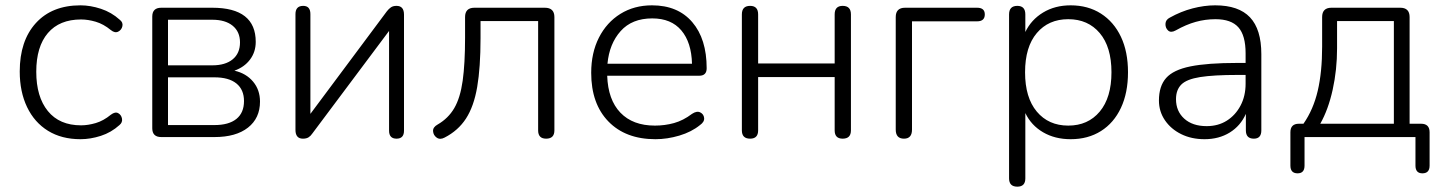

<svg xmlns="http://www.w3.org/2000/svg" viewBox="-20 -514 5412 720"><path d="M282 8Q211 8 160 -23.5Q109 -55 81.5 -112.5Q54 -170 54 -246Q54 -361 114.5 -427.5Q175 -494 282 -494Q319 -494 358.5 -481Q398 -468 429 -440Q442 -430 439 -416Q436 -402 423.5 -395.5Q411 -389 396 -401Q368 -424 339 -432.5Q310 -441 284 -441Q203 -441 159.5 -390Q116 -339 116 -245Q116 -151 159.5 -97.5Q203 -44 284 -44Q310 -44 339 -52.5Q368 -61 396 -84Q412 -96 423.5 -89.5Q435 -83 437.5 -69Q440 -55 428 -45Q397 -17 358 -4.5Q319 8 282 8Z M585 0Q551 0 551 -33V-452Q551 -485 585 -485H776Q939 -485 939 -357Q939 -319 917.5 -290.5Q896 -262 859 -249Q903 -239 929 -208Q955 -177 955 -133Q955 -71 910 -35.5Q865 0 784 0ZM610 -269H776Q825 -269 852.5 -291.5Q880 -314 880 -355Q880 -395 852.5 -417.5Q825 -440 776 -440H610ZM610 -45H784Q838 -45 866.5 -68Q895 -91 895 -135Q895 -178 866.5 -201Q838 -224 784 -224H610Z M1116 6Q1088 6 1088 -27V-461Q1088 -492 1117 -492Q1144 -492 1144 -461V-87L1431 -472Q1438 -481 1446 -486.5Q1454 -492 1467 -492Q1495 -492 1495 -459V-24Q1495 6 1467 6Q1439 6 1439 -24V-398L1151 -13Q1145 -4 1137 1Q1129 6 1116 6Z M2028 6Q1998 6 1998 -25V-435H1782V-371Q1782 -261 1769.5 -188Q1757 -115 1727.5 -69.5Q1698 -24 1647 2Q1630 11 1617.5 2Q1605 -7 1604 -22Q1603 -37 1621 -47Q1661 -70 1683.5 -108.5Q1706 -147 1715 -211Q1724 -275 1724 -373V-450Q1724 -485 1759 -485H2023Q2059 -485 2059 -450V-25Q2059 6 2028 6Z M2438 8Q2326 8 2261.5 -58.5Q2197 -125 2197 -241Q2197 -316 2226 -373Q2255 -430 2306.5 -462Q2358 -494 2425 -494Q2522 -494 2576 -431Q2630 -368 2630 -258Q2630 -230 2602 -230H2257Q2260 -140 2306.5 -91.5Q2353 -43 2436 -43Q2473 -43 2507.5 -52.5Q2542 -62 2575 -87Q2593 -99 2606 -92.5Q2619 -86 2620.5 -71.5Q2622 -57 2605 -45Q2573 -19 2527.5 -5.5Q2482 8 2438 8ZM2426 -445Q2350 -445 2307.5 -397.5Q2265 -350 2258 -275H2575Q2573 -355 2535 -400Q2497 -445 2426 -445Z M2793 6Q2762 6 2762 -25V-460Q2762 -492 2793 -492Q2823 -492 2823 -460V-276H3110V-460Q3110 -492 3140 -492Q3171 -492 3171 -460V-25Q3171 6 3140 6Q3110 6 3110 -25V-225H2823V-25Q2823 6 2793 6Z M3370 6Q3339 6 3339 -28V-450Q3339 -485 3374 -485H3644Q3673 -485 3673 -460Q3673 -434 3644 -434H3400V-28Q3400 6 3370 6Z M3795 186Q3764 186 3764 155V-460Q3764 -492 3795 -492Q3825 -492 3825 -460V-394Q3847 -440 3891.5 -467Q3936 -494 3995 -494Q4060 -494 4108.5 -463Q4157 -432 4183.5 -376Q4210 -320 4210 -243Q4210 -166 4183.5 -109.5Q4157 -53 4108.5 -22.5Q4060 8 3995 8Q3936 8 3891.5 -18Q3847 -44 3825 -90V155Q3825 186 3795 186ZM3986 -43Q4060 -43 4104 -95.5Q4148 -148 4148 -243Q4148 -338 4104 -390Q4060 -442 3986 -442Q3912 -442 3868 -390Q3824 -338 3824 -243Q3824 -148 3868 -95.5Q3912 -43 3986 -43Z M4497 8Q4448 8 4409.5 -11Q4371 -30 4348.5 -63Q4326 -96 4326 -137Q4326 -191 4353 -221.5Q4380 -252 4444 -265Q4508 -278 4620 -278H4651V-314Q4651 -381 4624 -411.5Q4597 -442 4538 -442Q4500 -442 4464 -432Q4428 -422 4389 -400Q4371 -390 4360.5 -399.5Q4350 -409 4350.5 -424.5Q4351 -440 4367 -448Q4408 -471 4452 -482.5Q4496 -494 4537 -494Q4625 -494 4667.5 -449Q4710 -404 4710 -311V-25Q4710 6 4682 6Q4652 6 4652 -25V-87Q4632 -42 4591.5 -17Q4551 8 4497 8ZM4505 -41Q4548 -41 4580.5 -61.5Q4613 -82 4632 -118Q4651 -154 4651 -200V-233H4621Q4531 -233 4480.5 -225Q4430 -217 4410 -197Q4390 -177 4390 -142Q4390 -97 4421 -69Q4452 -41 4505 -41Z M4846 136Q4819 136 4819 107V-18Q4819 -50 4851 -50H4868Q4905 -103 4921.5 -173.5Q4938 -244 4938 -339V-450Q4938 -485 4973 -485H5231Q5266 -485 5266 -450V-50H5309Q5341 -50 5341 -18V107Q5341 136 5314 136Q5288 136 5288 107V0H4872V107Q4872 136 4846 136ZM4931 -50H5207V-435H4994V-333Q4994 -252 4977.5 -177.5Q4961 -103 4931 -50Z"/></svg>

Font: Nunito Light
Style: Regular
Weight: 300
Designer: Vernon Adams
Foundry: Vernon Adams
Version: Version 3.601; ttfautohint (v1.8.2.53-6de2)